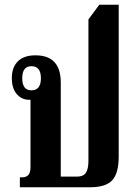

<svg xmlns="http://www.w3.org/2000/svg" viewBox="-20 -792 581 812"><path d="M64 0V-42H74Q90 -42 99.5 -51.5Q109 -61 109 -87V-370H103Q72 -370 51 -394Q30 -418 30 -462Q30 -507 55.5 -532.5Q81 -558 130 -558Q237 -558 237 -443V-45H306Q332 -45 343 -61Q354 -77 354 -112V-710L400 -772H482V-129Q482 -60 455 -30Q428 0 360 0ZM113 -410Q153 -410 153 -461Q153 -512 113 -512Q74 -512 74 -461Q74 -410 113 -410Z"/></svg>

Font: Noto Serif Thai ExtraCondensed
Style: Bold
Weight: 700
Width: 2
Designer: Monotype Design Team
Foundry: Monotype Imaging Inc.
Version: Version 2.002; ttfautohint (v1.8.4.7-5d5b)